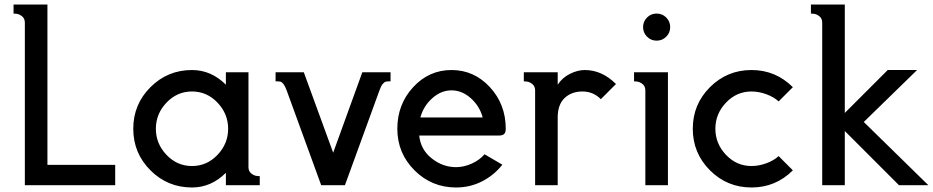

<svg xmlns="http://www.w3.org/2000/svg" viewBox="-20 -820 4130 850"><path d="M190 -800V-90H490V0H90V-720Q90 -738 77.5 -748Q65 -758 52 -759L40 -760V-800Z M717 -365.5Q670 -316 670 -250Q670 -184 717 -134.5Q764 -85 830 -85Q896 -85 943 -134.5Q990 -184 990 -250Q990 -316 943 -365.5Q896 -415 830 -415Q764 -415 717 -365.5ZM1130 -40V0H980V-55Q915 10 830 10Q722 10 646 -66Q570 -142 570 -250Q570 -358 646 -434Q722 -510 830 -510Q915 -510 980 -445V-500H1080V-80Q1080 -62 1092.5 -52Q1105 -42 1118 -41Z M1584 -500H1709V-460Q1694 -460 1688 -458.5Q1682 -457 1674.5 -448.5Q1667 -440 1660 -420L1507 0H1402L1249 -420Q1242 -439 1235 -448Q1228 -457 1221.5 -458.5Q1215 -460 1200 -460V-500H1325L1455 -144Z M1841 -300H2117Q2103 -351 2064 -385.5Q2025 -420 1979 -420Q1933 -420 1894 -385.5Q1855 -351 1841 -300ZM1999 -80Q2034 -80 2069 -96Q2104 -112 2125 -137L2204 -91Q2167 -44 2114 -17Q2061 10 1999 10Q1891 10 1815 -66Q1739 -142 1739 -250Q1739 -358 1809 -434Q1879 -510 1979 -510Q2079 -510 2149 -434Q2219 -358 2219 -250Q2219 -234 2212 -227Q2205 -220 2189 -220H1836Q1842 -158 1891 -119Q1940 -80 1999 -80Z M2569 -510Q2645 -510 2707 -448L2640 -381Q2606 -415 2559 -415Q2510 -415 2479.5 -386Q2449 -357 2449 -300V0H2349V-420Q2349 -438 2336.5 -448Q2324 -458 2311 -459L2299 -460V-500H2449V-445Q2469 -476 2503 -493Q2537 -510 2569 -510Z M2844.5 -657.5Q2827 -675 2827 -700Q2827 -725 2844.5 -742.5Q2862 -760 2887 -760Q2912 -760 2929.5 -742.5Q2947 -725 2947 -700Q2947 -675 2929.5 -657.5Q2912 -640 2887 -640Q2862 -640 2844.5 -657.5ZM2787 -460V-500H2937V0H2837V-420Q2837 -438 2824.5 -448Q2812 -458 2799 -459Z M3307 -85Q3340 -85 3373.5 -97.5Q3407 -110 3427 -129L3490 -66Q3414 10 3307 10Q3199 10 3123 -66Q3047 -142 3047 -250Q3047 -358 3123 -434Q3199 -510 3307 -510Q3414 -510 3490 -434L3427 -371Q3407 -390 3373.5 -402.5Q3340 -415 3307 -415Q3241 -415 3194 -365.5Q3147 -316 3147 -250Q3147 -184 3194 -134.5Q3241 -85 3307 -85Z M3720 -240V0H3620V-720Q3620 -738 3607.5 -748Q3595 -758 3582 -759L3570 -760V-800H3720V-320L3910 -510H4040L3804 -280L4090 0H3960Z"/></svg>

Font: Laverick
Style: Regular
Weight: 400
Designer: Daniel Pimley
Foundry: Daniel Pimley
Version: Version 1.000;PS 001.001;hotconv 1.0.56